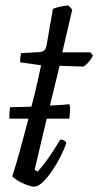

<svg xmlns="http://www.w3.org/2000/svg" viewBox="-20 -695 366 715"><path d="M108 0Q96 0 78 -7Q60 -14 44.5 -23.5Q29 -33 26 -39Q42 -89 57 -144.5Q72 -200 86 -253H15Q15 -273 16 -283Q17 -293 18 -296Q34 -296 54.5 -296.5Q75 -297 97 -298Q110 -347 119 -387Q128 -427 133 -452L55 -463Q55 -487 59 -497L127 -501Q138 -502 144 -506.5Q150 -511 153 -524L177 -662Q199 -671 235 -675L249 -659L212 -500H317L326 -488Q321 -477 311.5 -465.5Q302 -454 291 -447L202 -450L166 -302Q192 -303 212 -304.5Q232 -306 238 -307L241 -297Q241 -281 240 -270.5Q239 -260 238 -253H154L109 -63L120 -56Q128 -64 143.5 -84Q159 -104 175.5 -129Q192 -154 204 -175Q220 -175 227 -164Q221 -143 207 -115Q193 -87 175.5 -61Q158 -35 140 -17.5Q122 0 108 0Z"/></svg>

Font: Texturina Extralight
Style: Italic
Weight: 200
Italic angle: -11°
Designer: Guillermo Torres Carreño
Foundry: Omnibus-Type
Version: Version 1.002; ttfautohint (v1.8.3)